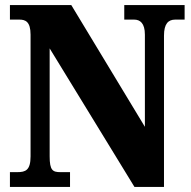

<svg xmlns="http://www.w3.org/2000/svg" viewBox="-20 -734 752 754"><path d="M19 0H255V-58H217C187 -58 175 -65 175 -120V-544L508 0H624V-594C624 -641 641 -657 668 -657H705V-714H468V-657H507C530 -657 549 -643 549 -598V-236L260 -714H19V-657H56C79 -657 100 -650 100 -598V-120C100 -65 80 -58 48 -58H19Z"/></svg>

Font: Noto Serif Devanagari Condensed Black
Style: Regular
Weight: 900
Width: 3
Designer: Universal Thirst, Indian Type Foundry and the Monotype Design Team
Foundry: Monotype Imaging Inc.
Version: Version 2.004